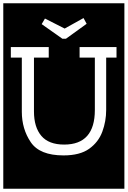

<svg xmlns="http://www.w3.org/2000/svg" viewBox="-32 -937 778 1170"><path d="M-12 213V-917H726V213ZM370 -701 496 -792 477 -827 362 -763 242 -824 222 -790 348 -701ZM615 -586H678V-650H453V-586H546V-267Q546 -56 359 -56Q265 -56 220 -109Q175 -162 175 -258V-586H265V-650H34V-586H101V-256Q101 -151 155.5 -70.5Q210 10 355 10Q455 10 511.5 -30.5Q568 -71 591.5 -134.5Q615 -198 615 -267Z"/></svg>

Font: Zilla Slab Highlight
Style: Regular
Weight: 400
Designer: Typotheque Type Foundry
Foundry: Typotheque type foundry
Version: Version 1.1; 2017; ttfautohint (v1.6)